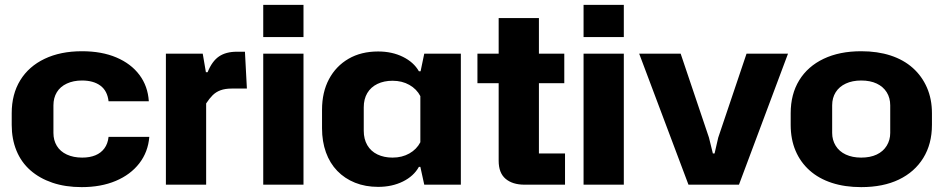

<svg xmlns="http://www.w3.org/2000/svg" viewBox="-20 -757 3867 787"><path d="M315 10Q248 10 195 -8Q142 -26 104.5 -59Q67 -92 47.5 -139.5Q28 -187 28 -245V-293Q28 -371 63 -428Q98 -485 163 -516Q228 -547 316 -547Q397 -547 457 -521.5Q517 -496 551.5 -450Q586 -404 590 -342H425Q420 -385 391.5 -406Q363 -427 316 -427Q281 -427 254 -414.5Q227 -402 213 -379Q199 -356 199 -325V-212Q199 -182 213 -159Q227 -136 254 -123.5Q281 -111 317 -111Q348 -111 371 -120.5Q394 -130 408 -149Q422 -168 425 -196H592Q587 -134 551 -87.5Q515 -41 454.5 -15.5Q394 10 315 10Z M660 0V-537H811L824 -461H831Q849 -506 877.5 -525.5Q906 -545 951 -545H984L992 -394H930Q903 -394 884 -387Q865 -380 851.5 -366.5Q838 -353 825 -333V0Z M1059 0V-537H1224V0ZM1059 -605V-737H1224V-605Z M1530 9Q1478 9 1435.5 -8Q1393 -25 1362.5 -56.5Q1332 -88 1316 -132.5Q1300 -177 1300 -231V-307Q1300 -379 1328.5 -432.5Q1357 -486 1408.5 -516Q1460 -546 1530 -546Q1587 -546 1631.5 -524Q1676 -502 1697 -465H1704L1719 -537H1869V0H1719L1703 -73H1697Q1676 -35 1631.5 -13Q1587 9 1530 9ZM1589 -111Q1628 -111 1658 -128Q1688 -145 1703 -174V-363Q1688 -392 1658 -409Q1628 -426 1589 -426Q1554 -426 1527 -413Q1500 -400 1485.5 -375.5Q1471 -351 1471 -317V-221Q1471 -187 1485.5 -162Q1500 -137 1527 -124Q1554 -111 1589 -111Z M2130 0Q2081 0 2052.5 -24Q2024 -48 2024 -98V-683H2189V-128H2296V0ZM1937 -416V-537H2293V-416Z M2372 0V-537H2537V0ZM2372 -605V-737H2537V-605Z M2802 0 2600 -537H2770L2886 -193L2902 -128H2909L2924 -193L3040 -537H3210L3009 0Z M3510 10Q3443 10 3389.5 -7.5Q3336 -25 3298.5 -58.5Q3261 -92 3241 -139Q3221 -186 3221 -245V-293Q3221 -371 3256 -428Q3291 -485 3356 -516Q3421 -547 3510 -547Q3577 -547 3630.5 -529.5Q3684 -512 3721.5 -478.5Q3759 -445 3779.5 -398Q3800 -351 3800 -293V-245Q3800 -167 3764.5 -109.5Q3729 -52 3664.5 -21Q3600 10 3510 10ZM3510 -111Q3547 -111 3573.5 -123.5Q3600 -136 3614.5 -159.5Q3629 -183 3629 -212V-325Q3629 -356 3614.5 -379Q3600 -402 3573.5 -414.5Q3547 -427 3510 -427Q3474 -427 3447 -414.5Q3420 -402 3405.5 -379Q3391 -356 3391 -325V-212Q3391 -183 3405.5 -159.5Q3420 -136 3447 -123.5Q3474 -111 3510 -111Z"/></svg>

Font: Hubot Sans
Style: Bold
Weight: 700
Designer: Deni Anggara
Foundry: GitHub, Inc., Subsidiary of Microsoft Corporation
Version: Version 2.000